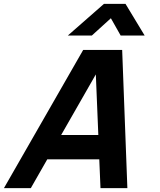

<svg xmlns="http://www.w3.org/2000/svg" viewBox="-129 -980 832 1000"><path d="M224.4 -795H349.4L448.5 -885L499.4 -795H624.4L524.6 -960H412.6ZM394.4 0H534.4L507.3 -720H304.3L-108.6 0H31.4L117.1 -150H388.1ZM189.6 -277 370.1 -592.5 383.1 -277Z"/></svg>

Font: Manrope
Style: ExtraBoldItalic
Weight: 800
Italic angle: -15°
Designer: Mikhail Sharanda
Foundry: Mikhail Sharanda
Version: Version 4.502;hotconv 1.0.109;makeotfexe 2.5.65596